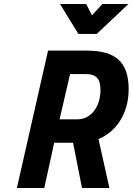

<svg xmlns="http://www.w3.org/2000/svg" viewBox="-20 -947 668 967"><path d="M486 -492C486 -549 467 -574 410 -574H333L280 -346H369C444 -346 486 -417 486 -492ZM253 -228 203 0H65L222 -692H418C559 -692 628 -637 628 -498C628 -368 559 -280 476 -247L531 0H393L348 -228ZM496 -927 443 -870 414 -927H282L375 -776H467L627 -927Z"/></svg>

Font: RazerF5
Style: Bold Italic
Weight: 700
Foundry: Razer Inc.
Version: Version 2